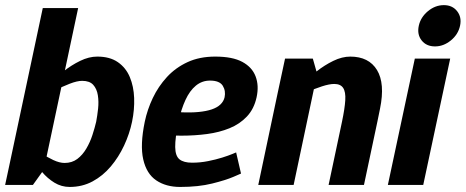

<svg xmlns="http://www.w3.org/2000/svg" viewBox="-25 -732 1843 760"><path d="M148.3 -60 10.3 -70 144.3 -700H284.3ZM148.3 -60 105.3 0H-4.7L10.3 -70ZM88 -163.3Q88 -163.3 102.5 -151.8Q117 -140.3 139.2 -125.2Q161.3 -110 186 -98.5Q210.7 -87 230.7 -87L251 8Q218 8 190.3 -9Q162.7 -26 141.7 -51Q120.7 -76 106 -101Q91.3 -126 84 -143Q76.7 -160 76.7 -160ZM125 -336.7 115 -340Q115 -340 129.7 -357Q144.3 -374 169.2 -399Q194 -424 225.7 -449Q257.3 -474 292.2 -491Q327 -508 360 -508L300.3 -412Q280.3 -412 250.8 -400.5Q221.3 -389 192.5 -374.3Q163.7 -359.7 144.3 -348.2Q125 -336.7 125 -336.7ZM300.3 -412 360 -508Q409.7 -508 441.5 -486Q473.3 -464 488.8 -427Q504.3 -390 506 -344Q507.7 -298 497.7 -250Q487.7 -202 466.2 -156Q444.7 -110 413.5 -73Q382.3 -36 341.5 -14Q300.7 8 251 8L230.7 -87Q260 -87 281 -102.8Q302 -118.7 316.8 -144Q331.7 -169.3 340.8 -197.5Q350 -225.7 355.7 -250Q360.3 -274.3 363.3 -302Q366.3 -329.7 362.3 -355Q358.3 -380.3 344 -396.2Q329.7 -412 300.3 -412Z M909.7 -128.7 929 -45Q929 -45 899 -32Q869 -19 814.8 -5.5Q760.7 8 688 8L735.3 -88Q767.7 -88 798.5 -94.2Q829.3 -100.3 854.7 -108.3Q880 -116.3 894.8 -122.5Q909.7 -128.7 909.7 -128.7ZM548 -250H681.3Q668 -185.3 668.5 -150Q669 -114.7 685.5 -101.3Q702 -88 735.3 -88L688 8Q632 8 593.5 -18Q555 -44 542 -101Q529 -158 548 -250ZM827 -508Q895.3 -508 934.2 -487Q973 -466 986.8 -429.5Q1000.7 -393 990.7 -347Q980.7 -301 952.5 -271Q924.3 -241 883.8 -224.5Q843.3 -208 794.7 -201.5Q746 -195 694 -195L617 -196L689.3 -287.7Q730 -285.7 760.8 -288.7Q791.7 -291.7 813.2 -299Q834.7 -306.3 847.5 -318.5Q860.3 -330.7 864 -347Q869.3 -372.3 856.7 -392.7Q844 -413 806.3 -413Q774.7 -413 750.3 -393Q726 -373 709.2 -336.5Q692.3 -300 681.3 -250H548Q558 -298 579.8 -344Q601.7 -390 635.7 -427Q669.7 -464 717.2 -486Q764.7 -508 827 -508Z M1468.7 -250H1328.7Q1339.7 -302.3 1341.7 -335.3Q1343.7 -368.3 1333.3 -384Q1323 -399.7 1297.7 -399.7L1361 -508Q1435 -508 1467.3 -454.8Q1499.7 -401.7 1479.3 -302ZM1073.3 -360 1230.3 -440 1137.3 0H997.3ZM1328.7 -250H1468.7L1415.7 0H1275.7ZM1230.3 -440 1073.3 -360 1103.3 -500H1213.3ZM1126 -336.7 1116 -340Q1116 -340 1130.8 -357Q1145.7 -374 1170.8 -399Q1196 -424 1227.7 -449Q1259.3 -474 1294.2 -491Q1329 -508 1362 -508L1298.7 -399.7Q1278.7 -399.7 1249.5 -390.2Q1220.3 -380.7 1192.2 -368.2Q1164 -355.7 1145 -346.2Q1126 -336.7 1126 -336.7Z M1510.3 0 1617 -500H1757L1650.3 0ZM1697 -548.3Q1662.7 -548.3 1644 -572Q1625.3 -595.7 1632.7 -630Q1640 -663.7 1668.8 -687.7Q1697.7 -711.7 1732 -711.7Q1765.7 -711.7 1784.5 -687.7Q1803.3 -663.7 1796 -630Q1788.7 -595.7 1759.7 -572Q1730.7 -548.3 1697 -548.3Z"/></svg>

Font: Epunda Sans Light
Style: Italic
Weight: 300
Italic angle: -12.0243°
Designer: Simon Atzbach
Foundry: typofactur
Version: Version 2.204